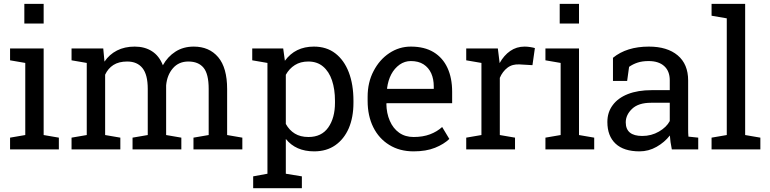

<svg xmlns="http://www.w3.org/2000/svg" viewBox="-20 -782 4032 1005"><path d="M107.4 -658.7V-761.7H208.5V-658.7ZM112.3 -75.2V-452.6L32.7 -466.3V-528.3H208.5V-75.2L288.1 -61.5V0H32.7V-61.5Z M530.3 -391.1V-75.2L609.9 -61.5V0H354.5V-61.5L434.1 -75.2V-452.6L354.5 -466.3V-528.3H520.5L526.9 -459.5Q552.2 -497.1 592.3 -517.6Q632.3 -538.1 685.1 -538.1Q737.8 -538.1 775.6 -513.7Q813.5 -489.3 832.5 -440.4Q857.4 -485.4 898.4 -511.7Q939.5 -538.1 994.1 -538.1Q1075.2 -538.1 1122.1 -482.7Q1168.9 -427.2 1168.9 -315.9V-75.2L1248.5 -61.5V0H992.7V-61.5L1072.3 -75.2V-316.9Q1072.3 -395 1045.4 -427.5Q1018.6 -460 965.8 -460Q915.5 -460 885 -424.6Q854.5 -389.2 849.6 -335.4V-75.2L929.2 -61.5V0H673.8V-61.5L753.4 -75.2V-316.9Q753.4 -391.1 725.8 -425.5Q698.2 -460 646 -460Q602.1 -460 573.7 -441.9Q545.4 -423.8 530.3 -391.1Z M1476.1 -54.7V127.4L1560.1 141.1V203.1H1305.2V141.1L1379.9 127.4V-452.6L1300.3 -466.3V-528.3H1462.4L1471.2 -463.9Q1525.4 -538.1 1623 -538.1Q1689 -538.1 1734.9 -502.9Q1781.2 -467.3 1805.7 -403.6Q1830.1 -339.8 1830.1 -254.4V-244.1Q1830.1 -168.5 1805.7 -110.8Q1780.8 -53.7 1734.9 -21.7Q1689 10.3 1624.5 10.3Q1528.3 10.3 1476.1 -54.7ZM1594.7 -64.9Q1663.1 -64.9 1698.2 -114.7Q1733.4 -164.6 1733.4 -244.1V-254.4Q1733.4 -314.5 1717.8 -361.3Q1702.1 -407.7 1671.1 -433.8Q1640.1 -460 1593.8 -460Q1552.7 -460 1523.4 -441.4Q1494.1 -422.9 1476.1 -390.6V-133.3Q1494.1 -100.6 1523.2 -82.8Q1552.2 -64.9 1594.7 -64.9Z M2145 10.3Q2071.8 10.3 2017.6 -23.4Q1963.4 -56.6 1933.8 -116.2Q1904.3 -175.8 1904.3 -253.9V-275.4Q1904.3 -351.1 1935.5 -410.2Q1966.3 -469.7 2017.8 -503.9Q2069.3 -538.1 2130.4 -538.1Q2201.7 -538.1 2250 -508.8Q2297.9 -479.5 2322.3 -426.5Q2346.7 -373.5 2346.7 -301.8V-241.7H2003.9L2002.4 -239.3Q2002.9 -189.5 2020.5 -149.4Q2037.6 -109.9 2069.1 -87.4Q2100.6 -64.9 2145 -64.9Q2193.8 -64.9 2230.7 -78.9Q2267.6 -92.8 2294.4 -117.2L2332 -54.7Q2303.7 -27.3 2257.1 -8.5Q2210.4 10.3 2145 10.3ZM2005.9 -319.3 2006.8 -316.9H2250.5V-329.6Q2250.5 -368.2 2237.3 -397.9Q2223.6 -428.2 2197 -445.3Q2170.4 -462.4 2130.4 -462.4Q2098.6 -462.4 2071.8 -443.8Q2017.1 -404.3 2005.9 -319.3Z M2596.2 -374.5V-75.2L2675.8 -61.5V0H2420.4V-61.5L2500 -75.2V-452.6L2420.4 -466.3V-528.3H2585.9L2594.2 -460.9L2595.2 -451.7Q2617.7 -492.2 2650.6 -515.1Q2683.6 -538.1 2726.1 -538.1Q2741.2 -538.1 2757.1 -535.4Q2772.9 -532.7 2779.8 -530.3L2767.1 -440.9L2700.2 -444.8Q2662.1 -447.3 2636.2 -427.5Q2610.4 -407.7 2596.2 -374.5Z M2909.7 -658.7V-761.7H3010.7V-658.7ZM2914.6 -75.2V-452.6L2835 -466.3V-528.3H3010.7V-75.2L3090.3 -61.5V0H2835V-61.5Z M3327.6 10.3Q3245.1 10.3 3202.1 -30Q3159.2 -70.3 3159.2 -143.6Q3159.2 -194.3 3187 -231.4Q3214.4 -269 3266.6 -289.6Q3318.8 -310.1 3391.6 -310.1H3485.8V-361.8Q3485.8 -409.7 3456.8 -436Q3427.7 -462.4 3375 -462.4Q3341.8 -462.4 3317.4 -454.3Q3293 -446.3 3272.9 -432.1L3262.7 -358.4H3188.5V-479.5Q3260.3 -538.1 3376.5 -538.1Q3472.7 -538.1 3527.3 -492.2Q3582 -446.3 3582 -360.8V-106.4Q3582 -96.2 3582.3 -86.4Q3582.5 -76.7 3583.5 -66.9L3634.8 -61.5V0H3496.6Q3488.3 -40 3486.3 -72.8Q3458.5 -37.1 3416.7 -13.4Q3375 10.3 3327.6 10.3ZM3341.8 -70.3Q3389.6 -70.3 3429.2 -93.3Q3468.8 -116.2 3485.8 -148.4V-244.1H3388.2Q3321.8 -244.1 3288.6 -212.4Q3255.4 -180.7 3255.4 -141.6Q3255.4 -70.3 3341.8 -70.3Z M3784.2 -75.2V-686L3704.6 -699.7V-761.7H3880.4V-75.2L3960 -61.5V0H3704.6V-61.5Z"/></svg>

Font: Battambang
Style: Regular
Weight: 400
Designer: Danh Hong
Version: Version 8.002; ttfautohint (v1.8.3)